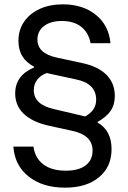

<svg xmlns="http://www.w3.org/2000/svg" viewBox="-20 -705 590 885"><path d="M280 160Q176.7 160 112.1 108.8Q47.5 57.5 41.7 -29.2H134.2Q141.7 24.2 180 52.9Q218.3 81.7 283.3 81.7Q342.5 81.7 374.6 57.5Q406.7 33.3 406.7 -10.8Q406.7 -81.7 314.2 -101.7L204.2 -125.8Q129.2 -142.5 89.6 -180.4Q50 -218.3 50 -274.2Q50 -357.5 137.5 -394.2V-397.5Q101.7 -415.8 83.3 -445.4Q65 -475 65 -516.7Q65 -566.7 90.8 -604.6Q116.7 -642.5 162.9 -663.8Q209.2 -685 270 -685Q361.7 -685 421.7 -636.7Q481.7 -588.3 489.2 -505.8H397.5Q388.3 -555 354.2 -581.7Q320 -608.3 265 -608.3Q213.3 -608.3 182.9 -585Q152.5 -561.7 152.5 -522.5Q152.5 -458.3 243.3 -439.2L355.8 -415Q431.7 -399.2 470.4 -360.4Q509.2 -321.7 509.2 -262.5Q509.2 -222.5 490 -194.2Q470.8 -165.8 430 -143.3V-140Q494.2 -103.3 494.2 -17.5Q494.2 64.2 436.2 112.1Q378.3 160 280 160ZM372.5 -168.3Q423.3 -195.8 423.3 -245Q423.3 -320.8 329.2 -339.2L195 -368.3Q167.5 -358.3 151.7 -337.9Q135.8 -317.5 135.8 -289.2Q135.8 -223.3 227.5 -202.5Z"/></svg>

Font: Funnel Sans
Style: Regular
Weight: 400
Designer: NORD ID, Kristian Moeller
Foundry: Dicotype
Version: Version 1.000